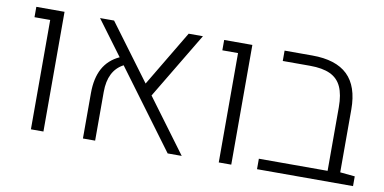

<svg xmlns="http://www.w3.org/2000/svg" viewBox="-60 -735 1801 900"><g transform="rotate(10 840.5 -285.0)"><path d="M123.5 -520.5H48.8V-569.8H183.1V0H123.5Z M652.8 -254.4 841.3 0H774.4L499.5 -371.1Q429.2 -334 429.2 -231.9V0H371.1V-215.8Q371.1 -287.1 396.7 -334Q422.4 -380.9 474.6 -404.8L352.1 -569.8H418.9L615.7 -304.7L773.9 -569.8H841.8Z M1017.6 -520.5H942.9V-569.8H1077.1V0H1017.6Z M1656.7 -46.4V0H1199.7V-49.8H1526.9V-352.5Q1526.9 -412.6 1510 -449.5Q1493.2 -486.3 1456.5 -503.4Q1419.9 -520.5 1360.4 -520.5H1230.5V-569.8H1362.3Q1475.1 -569.8 1530.8 -516.1Q1586.4 -462.4 1586.4 -352.5V-53.2Z"/></g></svg>

Font: Heebo Light
Style: Regular
Weight: 300
Designer: Oded Ezer
Foundry: Meir Sadan
Version: Version 2.001; ttfautohint (v1.5.14-ce02) -l 8 -r 50 -G 200 